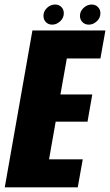

<svg xmlns="http://www.w3.org/2000/svg" viewBox="-56 -806 473 826"><path d="M-35.5 0 83.5 -675H397.5L376 -554.5H231.5L204 -399.5H341L320.5 -282.5H183.5L155 -120.5H300L278.5 0ZM168.5 -700Q152 -700 141.5 -710.8Q131 -721.5 131 -738Q131 -757.5 146.2 -772Q161.5 -786.5 181 -786.5Q197.5 -786.5 208 -775.8Q218.5 -765 218.5 -749Q218.5 -729 203 -714.5Q187.5 -700 168.5 -700ZM326 -700Q309.5 -700 298.8 -710.8Q288 -721.5 288 -738Q288 -757.5 303.5 -772Q319 -786.5 338.5 -786.5Q354.5 -786.5 365.2 -775.8Q376 -765 376 -749Q376 -729 360.5 -714.5Q345 -700 326 -700Z"/></svg>

Font: Anybody Condensed ExtraBold
Style: Italic
Weight: 800
Width: 3
Italic angle: -10°
Designer: Tyler Finck
Foundry: Etcetera Type Company
Version: Version 1.010; ttfautohint (v1.8.3) -l 8 -r 50 -G 200 -x 14 